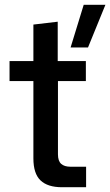

<svg xmlns="http://www.w3.org/2000/svg" viewBox="-20 -785 462 805"><path d="M276 -586 331 -765H422L349 -586ZM240 0Q180 0 150 -28.5Q120 -57 120 -121V-445H20V-529H120V-682L222 -694V-529H340V-445H223V-138Q223 -110 236.5 -98Q250 -86 275 -86H341V0Z"/></svg>

Font: Mona Sans ExtraLight Medium
Style: Regular
Weight: 500
Version: Version 2.000